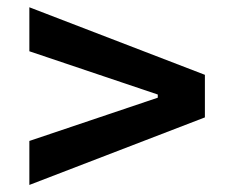

<svg xmlns="http://www.w3.org/2000/svg" viewBox="-20 -613 626 533"><path d="M61.5 -99.6V-221.7L418 -341.8V-350.6L61.5 -470.7V-592.8L548.8 -405.3V-287.1Z"/></svg>

Font: Cascadia Code SemiBold
Style: Regular
Weight: 600
Monospace: yes
Designer: Aaron Bell
Foundry: Saja Typeworks
Version: Version 2404.023; ttfautohint (v1.8.4)